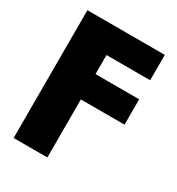

<svg xmlns="http://www.w3.org/2000/svg" viewBox="-177 -651 891 967"><g transform="rotate(30 268.5 -167.5)"><path d="M47.9 204.1V-539.1H498V-391.6H244.1V-280.8H498V-133.3H244.1V204.1Z"/></g></svg>

Font: Inter 18pt Black
Style: Regular
Weight: 900
Designer: Rasmus Andersson
Foundry: rsms
Version: Version 4.001;git-66647c0bb